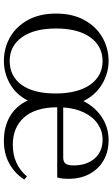

<svg xmlns="http://www.w3.org/2000/svg" viewBox="185 -751 580 990"><g transform="rotate(90 475.0 -256.0)"><path d="M462 -252Q462 -366 417 -430.5Q372 -495 294 -495Q217 -494 172 -431Q127 -368 127 -255Q127 -142 172 -79Q217 -16 294 -16Q373 -16 417.5 -77.5Q462 -139 462 -252ZM50 -255Q50 -341 84 -402Q118 -463 174 -494.5Q230 -526 294 -526Q358 -526 414.5 -492Q471 -458 501 -396Q532 -457 585 -491.5Q638 -526 702 -526Q763 -526 808 -499.5Q853 -473 877.5 -426.5Q902 -380 902 -321Q902 -283 895 -261H533Q534 -147 586 -89.5Q638 -32 726 -32Q828 -32 890 -105L906 -91Q873 -41 822.5 -13.5Q772 14 706 14Q634 14 580.5 -17Q527 -48 498 -109Q468 -49 412.5 -17.5Q357 14 294 14Q229 14 173.5 -17Q118 -48 84 -108.5Q50 -169 50 -255ZM833 -346Q833 -412 797.5 -453.5Q762 -495 700 -495Q656 -495 619.5 -470.5Q583 -446 560.5 -400Q538 -354 534 -292H792Q815 -292 824 -304.5Q833 -317 833 -346Z"/></g></svg>

Font: GL-CurulMinamoto Light
Style: Regular
Weight: 300
Designer: Eunice (kana); Ryoko NISHIZUKA 西塚涼子 (ideographs); Frank Grießhammer (Latin, Greek & Cyrillic); Wenlong ZHANG
Foundry: Gutenberg Labo; Adobe
Version: Version 1.002